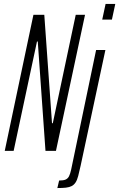

<svg xmlns="http://www.w3.org/2000/svg" viewBox="-20 -763 603 971"><path d="M4 0 149 -688H204L243 -140H247L363 -688H410L263 0H210L171 -553H167L49 0ZM497 -664 514 -743H563L546 -664ZM270 188 279 150Q301 150 312 145Q323 140 329 128.5Q335 117 340 94L466 -510H513L388 74Q381 106 375.5 127Q370 148 362 160Q354 172 342.5 178Q331 184 313.5 186Q296 188 270 188Z"/></svg>

Font: Saira UltraCondensed Light
Style: Italic
Weight: 300
Width: 1
Italic angle: -12°
Designer: Hector Gatti with collaboration of the Omnibus-Type team
Foundry: Omnibus-Type
Version: Version 1.101